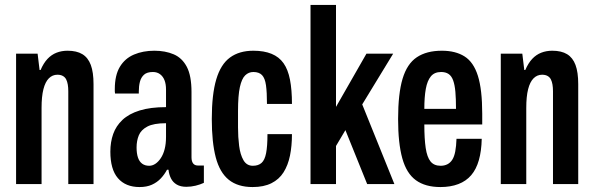

<svg xmlns="http://www.w3.org/2000/svg" viewBox="-20 -744 2398 776"><path d="M45 0V-527H132L140 -461H144Q156 -489 172 -506Q188 -523 208.5 -531Q229 -539 253 -539Q290 -539 313 -525Q336 -511 347 -481.5Q358 -452 358 -404V0H256V-375Q256 -390 254 -402Q252 -414 247.5 -423Q243 -432 234 -437Q225 -442 212 -442Q192 -442 177.5 -427.5Q163 -413 155.5 -383.5Q148 -354 148 -308V0Z M544 12Q516 12 494 3Q472 -6 456.5 -24Q441 -42 433.5 -69Q426 -96 426 -131Q426 -170 437.5 -202.5Q449 -235 475 -259.5Q501 -284 544.5 -297.5Q588 -311 651 -311V-382Q651 -404 645 -419.5Q639 -435 627 -444Q615 -453 598 -453Q574 -453 562 -442Q550 -431 545.5 -413.5Q541 -396 541 -374V-366H445Q444 -370 444 -374.5Q444 -379 444 -384Q444 -440 464.5 -474Q485 -508 521.5 -523.5Q558 -539 604 -539Q648 -539 682 -524.5Q716 -510 735 -474Q754 -438 754 -372V-108Q754 -92 760.5 -83.5Q767 -75 780 -75H804V-5Q789 2 770.5 6.5Q752 11 733 11Q710 11 694.5 2Q679 -7 671 -23Q663 -39 661 -58H655Q645 -39 630 -23Q615 -7 594 2.5Q573 12 544 12ZM583 -74Q596 -74 608 -82Q620 -90 630 -105Q640 -120 645.5 -141.5Q651 -163 651 -191V-246Q601 -246 575.5 -232.5Q550 -219 541 -197Q532 -175 532 -148Q532 -124 537.5 -107.5Q543 -91 554.5 -82.5Q566 -74 583 -74Z M1001 12Q941 12 904.5 -17.5Q868 -47 852 -108Q836 -169 836 -263Q836 -362 854 -423Q872 -484 909.5 -511.5Q947 -539 1004 -539Q1047 -539 1077.5 -526.5Q1108 -514 1126 -488.5Q1144 -463 1152 -422Q1160 -381 1160 -324H1059Q1059 -371 1055 -399.5Q1051 -428 1039 -440.5Q1027 -453 1004 -453Q985 -453 971 -439.5Q957 -426 949.5 -392Q942 -358 942 -295V-229Q942 -190 946.5 -154.5Q951 -119 964 -96.5Q977 -74 1002 -74Q1024 -74 1037 -85.5Q1050 -97 1055.5 -125Q1061 -153 1061 -202H1160Q1160 -154 1152 -115Q1144 -76 1126 -47.5Q1108 -19 1077 -3.5Q1046 12 1001 12Z M1235 0V-724H1338V-312L1461 -527H1569L1444 -322L1574 0H1464L1376 -218L1338 -154V0Z M1760 12Q1699 12 1661 -15.5Q1623 -43 1606 -104Q1589 -165 1589 -263Q1589 -365 1607 -425.5Q1625 -486 1664.5 -512.5Q1704 -539 1766 -539Q1821 -539 1857.5 -516Q1894 -493 1911.5 -437.5Q1929 -382 1929 -284V-241H1695Q1695 -183 1700.5 -146Q1706 -109 1720 -91.5Q1734 -74 1761 -74Q1776 -74 1788 -80Q1800 -86 1808 -98.5Q1816 -111 1820 -132Q1824 -153 1825 -183H1927Q1926 -134 1915.5 -97Q1905 -60 1884.5 -36Q1864 -12 1832.5 0Q1801 12 1760 12ZM1695 -304H1823Q1823 -345 1820.5 -373Q1818 -401 1811.5 -419Q1805 -437 1793 -445Q1781 -453 1763 -453Q1736 -453 1721.5 -435.5Q1707 -418 1701 -385Q1695 -352 1695 -304Z M2004 0V-527H2091L2099 -461H2103Q2115 -489 2131 -506Q2147 -523 2167.5 -531Q2188 -539 2212 -539Q2249 -539 2272 -525Q2295 -511 2306 -481.5Q2317 -452 2317 -404V0H2215V-375Q2215 -390 2213 -402Q2211 -414 2206.5 -423Q2202 -432 2193 -437Q2184 -442 2171 -442Q2151 -442 2136.5 -427.5Q2122 -413 2114.5 -383.5Q2107 -354 2107 -308V0Z"/></svg>

Font: Archivo ExtraCondensed SemiBold
Style: Regular
Weight: 600
Width: 2
Designer: Hector Gatti
Foundry: Omnibus-Type
Version: Version 2.001